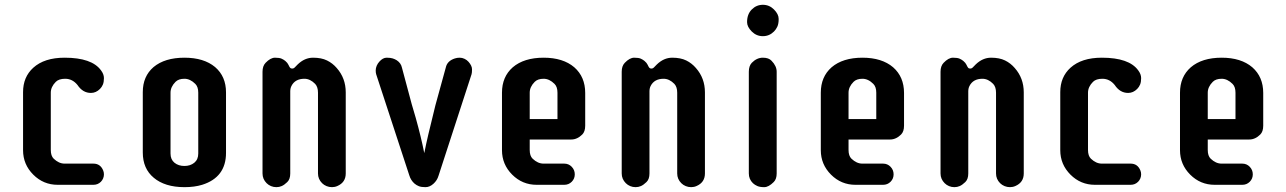

<svg xmlns="http://www.w3.org/2000/svg" viewBox="-20 -771 5366 801"><path d="M303.2 -416.5Q282.2 -442.4 252 -442.4Q225.6 -442.4 212.9 -429.7Q191.9 -408.7 191.9 -384.3V-145.5Q191.9 -120.6 204.1 -108.9Q225.6 -88.4 249.5 -88.4H369.6Q398.4 -88.4 410.2 -60.5Q413.6 -52.7 413.6 -43.7Q413.6 -34.7 410.2 -26.6Q406.7 -18.6 400.9 -12.7Q388.2 0 369.6 0H220.7Q161.1 0 118.7 -42.5Q76.2 -85 76.2 -144.5V-386.7Q76.2 -449.7 118.7 -488.3Q165 -530.3 249.5 -530.3Q363.3 -530.3 401.4 -477.5Q413.6 -461.4 413.6 -445.1Q413.6 -428.7 409.2 -418.2Q404.8 -407.7 397 -399.9Q380.4 -383.3 359.4 -383.3Q325.2 -383.3 303.2 -416.5Z M575.7 -386.7Q575.7 -452.6 620.6 -491.2Q667.5 -530.3 749.5 -530.3Q830.6 -530.3 877.4 -491.2Q922.9 -452.1 922.9 -385.7V-133.3Q922.9 -31.2 823.2 0Q791 9.8 749.8 9.8Q708.5 9.8 676.3 -0.2Q644 -10.3 621.6 -29.3Q575.7 -67.4 575.7 -134.8ZM807.1 -384.3Q807.1 -408.7 794.9 -420.9Q773.4 -442.4 749.5 -442.4Q725.1 -442.4 712.4 -429.7Q691.4 -408.7 691.4 -384.3V-130.4Q691.4 -105.5 708 -92Q724.6 -78.6 749.3 -78.6Q773.9 -78.6 790.5 -92Q807.1 -105.5 807.1 -130.4Z M1092.3 -6.8Q1075.2 -23.9 1075.2 -47.4V-471.7Q1075.2 -495.6 1087.9 -508.8Q1108.4 -530.3 1127.2 -530.3Q1146 -530.3 1155 -526.1Q1164.1 -522 1170.4 -516.6Q1179.7 -508.8 1183.3 -500.7Q1187 -492.7 1189.9 -488.8Q1192.9 -484.9 1199 -484.9Q1205.1 -484.9 1209 -489Q1212.9 -493.2 1221.7 -502Q1251 -530.3 1285.9 -530.3Q1320.8 -530.3 1344.2 -518.8Q1367.7 -507.3 1384.8 -487.3Q1422.4 -444.8 1422.4 -385.7V-47.4Q1422.4 -10.3 1387.7 4.9Q1377 9.8 1365 9.8Q1353 9.8 1342.3 5.4Q1331.5 1 1323.7 -6.8Q1306.6 -23.9 1306.6 -47.4V-384.3Q1306.6 -408.2 1294.9 -420.9Q1273.9 -442.4 1250 -442.4Q1210.9 -442.4 1195.8 -412.1Q1190.9 -402.3 1190.9 -390.1V-47.4Q1190.9 -23.4 1178.5 -11.5Q1166 0.5 1155.5 5.1Q1145 9.8 1133.1 9.8Q1121.1 9.8 1110.6 5.4Q1100.1 1 1092.3 -6.8Z M1549.3 -461.4Q1547.4 -467.8 1547.4 -477.3Q1547.4 -486.8 1551.5 -496.6Q1555.7 -506.3 1562.5 -513.7Q1577.1 -530.3 1593 -530.3Q1608.9 -530.3 1618.2 -527.3Q1627.4 -524.4 1635.3 -519.5Q1652.8 -507.8 1656.7 -489.3L1686 -379.9Q1690.4 -361.3 1697.8 -335.9L1714.4 -279.3Q1736.8 -199.2 1750 -132.3Q1758.3 -173.8 1767.1 -210.9Q1788.6 -301.3 1796.4 -331.5L1839.8 -489.3Q1845.7 -517.1 1877.9 -527.3Q1887.2 -530.3 1897.7 -530.3Q1908.2 -530.3 1918 -525.6Q1927.7 -521 1934.6 -513.2Q1949.2 -496.6 1949.2 -481.9Q1949.2 -467.3 1947.3 -461.4L1809.6 -38.1Q1803.7 -18.1 1788.1 -4.2Q1772.5 9.8 1755.1 9.8Q1737.8 9.8 1727.8 5.9Q1717.8 2 1709.5 -4.9Q1693.8 -18.6 1687.5 -39.6Z M2334 0H2218.8Q2159.2 0 2116.7 -42.5Q2074.2 -85 2074.2 -144.5V-384.3Q2074.2 -450.7 2119.1 -490.2Q2166 -530.3 2248 -530.3Q2329.1 -530.3 2376 -490.2Q2421.4 -450.2 2421.4 -383.3V-246.6Q2421.4 -222.2 2409.2 -210Q2388.2 -189 2363.3 -189H2189.9V-145.5Q2189.9 -120.6 2202.1 -108.9Q2223.6 -88.4 2247.6 -88.4H2334Q2352.5 -88.4 2365.2 -75.2Q2377.9 -62 2377.9 -43.7Q2377.9 -25.4 2365.2 -12.7Q2352.5 0 2334 0ZM2305.7 -384.3Q2305.7 -408.7 2293.5 -420.9Q2272 -442.4 2248 -442.4Q2223.6 -442.4 2210.9 -429.7Q2189.9 -408.7 2189.9 -384.3V-274.4H2305.7Z M2590.8 -6.8Q2573.7 -23.9 2573.7 -47.4V-471.7Q2573.7 -495.6 2586.4 -508.8Q2606.9 -530.3 2625.7 -530.3Q2644.5 -530.3 2653.6 -526.1Q2662.6 -522 2668.9 -516.6Q2678.2 -508.8 2681.9 -500.7Q2685.5 -492.7 2688.5 -488.8Q2691.4 -484.9 2697.5 -484.9Q2703.6 -484.9 2707.5 -489Q2711.4 -493.2 2720.2 -502Q2749.5 -530.3 2784.4 -530.3Q2819.3 -530.3 2842.8 -518.8Q2866.2 -507.3 2883.3 -487.3Q2920.9 -444.8 2920.9 -385.7V-47.4Q2920.9 -10.3 2886.2 4.9Q2875.5 9.8 2863.5 9.8Q2851.6 9.8 2840.8 5.4Q2830.1 1 2822.3 -6.8Q2805.2 -23.9 2805.2 -47.4V-384.3Q2805.2 -408.2 2793.5 -420.9Q2772.5 -442.4 2748.5 -442.4Q2709.5 -442.4 2694.3 -412.1Q2689.5 -402.3 2689.5 -390.1V-47.4Q2689.5 -23.4 2677 -11.5Q2664.6 0.5 2654.1 5.1Q2643.6 9.8 2631.6 9.8Q2619.6 9.8 2609.1 5.4Q2598.6 1 2590.8 -6.8Z M3104 -471.7Q3104 -495.6 3116.2 -508.8Q3137.2 -530.3 3162.6 -530.3Q3187 -530.3 3198.7 -517.6Q3220.2 -495.6 3220.2 -471.7V-47.4Q3220.2 -23.9 3208 -11.7Q3186.5 9.8 3168.5 9.8Q3150.4 9.8 3139.6 5.1Q3128.9 0.5 3121.1 -6.8Q3104 -23.4 3104 -47.4ZM3162.6 -751Q3189.5 -751 3209 -731.4Q3228.5 -711.9 3228.5 -691.9Q3228.5 -671.9 3223.1 -660.2Q3217.8 -648.4 3209 -639.6Q3189.5 -620.1 3162.6 -620.1Q3135.7 -620.1 3116.2 -639.6Q3096.7 -659.2 3096.7 -678.7Q3096.7 -711.9 3116.2 -731.4Q3135.7 -751 3162.6 -751Z M3664.1 0H3548.8Q3489.3 0 3446.8 -42.5Q3404.3 -85 3404.3 -144.5V-384.3Q3404.3 -450.7 3449.2 -490.2Q3496.1 -530.3 3578.1 -530.3Q3659.2 -530.3 3706.1 -490.2Q3751.5 -450.2 3751.5 -383.3V-246.6Q3751.5 -222.2 3739.3 -210Q3718.3 -189 3693.4 -189H3520V-145.5Q3520 -120.6 3532.2 -108.9Q3553.7 -88.4 3577.6 -88.4H3664.1Q3682.6 -88.4 3695.3 -75.2Q3708 -62 3708 -43.7Q3708 -25.4 3695.3 -12.7Q3682.6 0 3664.1 0ZM3635.7 -384.3Q3635.7 -408.7 3623.5 -420.9Q3602.1 -442.4 3578.1 -442.4Q3553.7 -442.4 3541 -429.7Q3520 -408.7 3520 -384.3V-274.4H3635.7Z M3920.9 -6.8Q3903.8 -23.9 3903.8 -47.4V-471.7Q3903.8 -495.6 3916.5 -508.8Q3937 -530.3 3955.8 -530.3Q3974.6 -530.3 3983.6 -526.1Q3992.7 -522 3999 -516.6Q4008.3 -508.8 4012 -500.7Q4015.6 -492.7 4018.6 -488.8Q4021.5 -484.9 4027.6 -484.9Q4033.7 -484.9 4037.6 -489Q4041.5 -493.2 4050.3 -502Q4079.6 -530.3 4114.5 -530.3Q4149.4 -530.3 4172.9 -518.8Q4196.3 -507.3 4213.4 -487.3Q4251 -444.8 4251 -385.7V-47.4Q4251 -10.3 4216.3 4.9Q4205.6 9.8 4193.6 9.8Q4181.6 9.8 4170.9 5.4Q4160.2 1 4152.3 -6.8Q4135.3 -23.9 4135.3 -47.4V-384.3Q4135.3 -408.2 4123.5 -420.9Q4102.5 -442.4 4078.6 -442.4Q4039.6 -442.4 4024.4 -412.1Q4019.5 -402.3 4019.5 -390.1V-47.4Q4019.5 -23.4 4007.1 -11.5Q3994.6 0.5 3984.1 5.1Q3973.6 9.8 3961.7 9.8Q3949.7 9.8 3939.2 5.4Q3928.7 1 3920.9 -6.8Z M4630.4 -416.5Q4609.4 -442.4 4579.1 -442.4Q4552.7 -442.4 4540 -429.7Q4519 -408.7 4519 -384.3V-145.5Q4519 -120.6 4531.2 -108.9Q4552.7 -88.4 4576.7 -88.4H4696.8Q4725.6 -88.4 4737.3 -60.5Q4740.7 -52.7 4740.7 -43.7Q4740.7 -34.7 4737.3 -26.6Q4733.9 -18.6 4728 -12.7Q4715.3 0 4696.8 0H4547.9Q4488.3 0 4445.8 -42.5Q4403.3 -85 4403.3 -144.5V-386.7Q4403.3 -449.7 4445.8 -488.3Q4492.2 -530.3 4576.7 -530.3Q4690.4 -530.3 4728.5 -477.5Q4740.7 -461.4 4740.7 -445.1Q4740.7 -428.7 4736.3 -418.2Q4731.9 -407.7 4724.1 -399.9Q4707.5 -383.3 4686.5 -383.3Q4652.3 -383.3 4630.4 -416.5Z M5162.6 0H5047.4Q4987.8 0 4945.3 -42.5Q4902.8 -85 4902.8 -144.5V-384.3Q4902.8 -450.7 4947.8 -490.2Q4994.6 -530.3 5076.7 -530.3Q5157.7 -530.3 5204.6 -490.2Q5250 -450.2 5250 -383.3V-246.6Q5250 -222.2 5237.8 -210Q5216.8 -189 5191.9 -189H5018.6V-145.5Q5018.6 -120.6 5030.8 -108.9Q5052.2 -88.4 5076.2 -88.4H5162.6Q5181.2 -88.4 5193.8 -75.2Q5206.5 -62 5206.5 -43.7Q5206.5 -25.4 5193.8 -12.7Q5181.2 0 5162.6 0ZM5134.3 -384.3Q5134.3 -408.7 5122.1 -420.9Q5100.6 -442.4 5076.7 -442.4Q5052.2 -442.4 5039.6 -429.7Q5018.6 -408.7 5018.6 -384.3V-274.4H5134.3Z"/></svg>

Font: Supermercado
Style: Regular
Weight: 400
Designer: James Grieshaber
Foundry: James Grieshaber
Version: Version 1.002